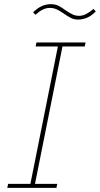

<svg xmlns="http://www.w3.org/2000/svg" viewBox="-20 -902 480 922"><path d="M251 0H15L19 -19H126L258 -679H151L155 -698H391L387 -679H280L148 -19H255ZM355 -808Q336 -808 321 -815.5Q306 -823 283 -839Q264 -852 250 -858Q236 -864 219 -864Q202 -864 185.5 -856Q169 -848 150 -831L139 -843Q162 -865 182.5 -873.5Q203 -882 224 -882Q244 -882 259 -875Q274 -868 296 -852Q315 -839 329 -832.5Q343 -826 360 -826Q377 -826 393.5 -834.5Q410 -843 429 -859L440 -847Q418 -825 397 -816.5Q376 -808 355 -808Z"/></svg>

Font: IBM Plex Sans Thin
Style: Italic
Weight: 250
Italic angle: -11.31°
Designer: Mike Abbink, Paul van der Laan, Pieter van Rosmalen
Foundry: Bold Monday
Version: Version 3.201